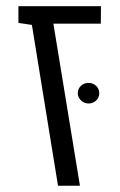

<svg xmlns="http://www.w3.org/2000/svg" viewBox="-20 -591 381 611"><path d="M164.6 0 81.5 -511.7 38.6 -518.1V-571.3H301.3L300.8 -515.6H149.9L234.4 0ZM261.7 -261.7Q247.1 -261.7 237.3 -272Q227.5 -282.2 227.5 -294.4Q227.5 -308.1 237.3 -317.6Q247.1 -327.1 261.7 -327.1Q276.4 -327.1 286.1 -317.6Q295.9 -308.1 295.9 -294.4Q295.9 -280.8 286.1 -271.2Q276.4 -261.7 261.7 -261.7Z"/></svg>

Font: Heebo Light
Style: Regular
Weight: 300
Designer: Oded Ezer
Foundry: Ezer Type House
Version: Version 3.100